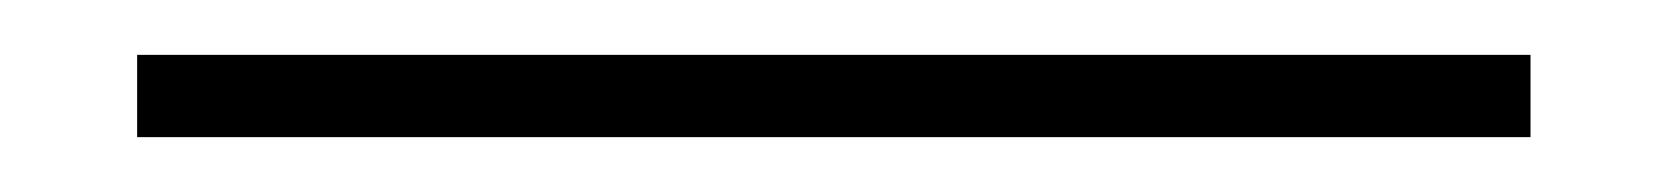

<svg xmlns="http://www.w3.org/2000/svg" viewBox="-20 97 608 70"><path d="M30 147V117H538V147Z"/></svg>

Font: IBM Plex Sans Devanagari ExtraLight
Style: Regular
Weight: 200
Designer: Mike Abbink, Paul van der Laan, Pieter van Rosmalen, Erin McLaughlin
Foundry: Bold Monday
Version: Version 1.1